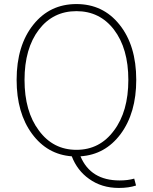

<svg xmlns="http://www.w3.org/2000/svg" viewBox="-20 -759 754 947"><path d="M172 -115Q242 -20 357 -20Q472 -20 542 -115Q613 -209 613 -365Q613 -520 542 -613Q472 -704 357 -704Q242 -704 172 -613Q101 -520 101 -365Q101 -209 172 -115ZM651 156Q615 168 566 168Q481 168 419 123Q361 82 334 12Q213 3 138 -99Q62 -202 62 -365Q62 -535 145 -638Q226 -739 357 -739Q488 -739 569 -638Q652 -535 652 -365Q652 -202 575 -98Q499 4 377 12Q427 131 570 131Q611 131 642 122Z"/></svg>

Font: Noto Sans CJK TC Thin
Style: Regular
Weight: 250
Designer: Ryoko NISHIZUKA ???? (kana & ideographs); Paul D. Hunt (Latin, Greek & Cyrillic); Wenlong ZHANG ??? (bopomofo); Sandoll 
Foundry: Adobe Systems Incorporated
Version: Version 1.004 January 19, 2016